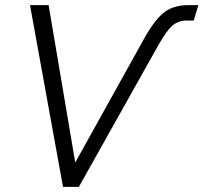

<svg xmlns="http://www.w3.org/2000/svg" viewBox="-20 -730 795 750"><path d="M226.1 0 97.2 -710H169.9L273.9 -95.2L547.9 -587.9Q587.9 -657.2 623.8 -683.6Q659.7 -710 715.8 -710H754.9L736.8 -649.9H710.9Q677.2 -649.9 654.5 -630.9Q631.8 -611.8 601.1 -558.1L288.1 0Z"/></svg>

Font: Rawline
Style: Italic
Weight: 400
Italic angle: -12°
Designer: Matt McInerney, Pablo Impallari, Rodrigo Fuenzalida
Foundry: Matt McInerney, Pablo Impallari, Rodrigo Fuenzalida
Version: Version 4.020;PS 004.020;hotconv 1.0.88;makeotf.lib2.5.64775